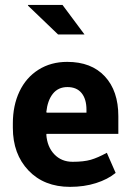

<svg xmlns="http://www.w3.org/2000/svg" viewBox="-20 -728 526 759"><path d="M321.8 -294.4Q321.8 -336.4 302.5 -360.1Q283.2 -383.8 246.6 -383.8Q210 -383.8 189 -357.4Q168 -331.1 163.1 -285.2L164.6 -282.7H321.8ZM256.8 10.7Q154.3 10.7 92.5 -54.2Q30.8 -119.1 30.8 -222.7V-240.2Q30.8 -311 56.9 -366.2Q83 -421.4 132.1 -452.4Q181.2 -483.4 245.6 -483.4Q341.3 -483.4 394.5 -426Q447.8 -368.7 447.8 -268.6V-198.7H164.1L163.1 -195.8Q166.5 -147.5 194.8 -117.9Q223.1 -88.4 267.1 -88.4Q311 -88.4 338.9 -96.4Q366.7 -104.5 402.3 -124L437 -44.9V-44.4Q406.2 -19 359.6 -4.2Q313 10.7 256.8 10.7ZM227.1 -708.5 314 -591.8H209.5L90.3 -706.1L91.3 -708.5Z"/></svg>

Font: Yantramanav
Style: Bold
Weight: 700
Version: Version 1.001;PS 1.0;hotconv 1.0.72;makeotf.lib2.5.5900; ttf